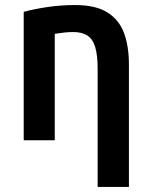

<svg xmlns="http://www.w3.org/2000/svg" viewBox="-20 -556 600 761"><path d="M367 185V-283Q367 -337 357.5 -369Q348 -401 326.5 -415Q305 -429 270 -429Q253 -429 234.5 -427Q216 -425 197 -422V0H74V-509Q114 -520 167.5 -528Q221 -536 278 -536Q358 -536 404.5 -507.5Q451 -479 471 -426.5Q491 -374 491 -299V185Z"/></svg>

Font: Ubuntu Sans Mono SemiBold
Style: Regular
Weight: 600
Monospace: yes
Designer: Dalton Maag Ltd
Foundry: Dalton Maag Ltd
Version: Version 1.006